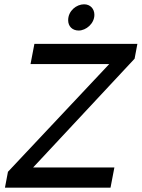

<svg xmlns="http://www.w3.org/2000/svg" viewBox="-20 -873 659 893"><path d="M3 0H494L512 -94H134L606 -600L619 -669H140L122 -575H488L17 -74ZM297 -779C297 -751 316 -731 346 -731C380 -731 419 -763 419 -804C419 -832 400 -853 371 -853C336 -853 297 -823 297 -779Z"/></svg>

Font: KpSans
Style: BoldItalic
Weight: 700
Italic angle: -11°
Version: Version 0.66